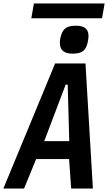

<svg xmlns="http://www.w3.org/2000/svg" viewBox="-28 -1093 648 1113"><path d="M291.5 -725H467.5L510.5 0H384.5L372.5 -171H181.5L111.5 0H-8.5ZM373.5 -275 364.5 -602H352.5L228.5 -275ZM319 -844.5Q319 -856 321 -867.5Q326.5 -896.5 337.2 -913.2Q348 -930 366 -937Q384 -944 413 -944Q449.5 -944 467.2 -929.2Q485 -914.5 485 -884.5Q485 -874.5 482.5 -858.5Q477.5 -829.5 467.5 -813Q457.5 -796.5 439.5 -789.2Q421.5 -782 392 -782Q319 -782 319 -844.5ZM168.5 -1073H578.5L563.5 -987H153.5Z"/></svg>

Font: JuliaMono
Style: Bold Italic
Weight: 700
Italic angle: -9°
Monospace: yes
Designer: cormullion
Foundry: corm
Version: Version 0.057; ttfautohint (v1.8.4)